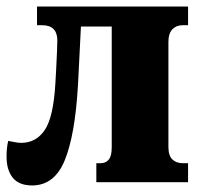

<svg xmlns="http://www.w3.org/2000/svg" viewBox="-20 -556 614 586"><path d="M78 10Q38 10 19 -13.5Q0 -37 0 -78Q0 -89 1 -101Q2 -113 5 -126Q16 -124 26 -122Q36 -120 45 -120Q90 -120 116.5 -159Q143 -198 149 -301Q150 -317 151.5 -346Q153 -375 154 -400Q155 -425 155 -432Q155 -479 109 -479H93V-536H554V-479H537Q518 -479 506 -466.5Q494 -454 494 -428V-108Q494 -81 506 -69.5Q518 -58 537 -58H554V0H274V-58H288Q303 -58 312 -69Q321 -80 321 -106V-475H227L218 -296Q209 -143 177.5 -66.5Q146 10 78 10Z"/></svg>

Font: Noto Serif Condensed Black
Style: Regular
Weight: 900
Width: 3
Designer: Monotype Design Team
Foundry: Monotype Imaging Inc.
Version: Version 2.015; ttfautohint (v1.8.4.7-5d5b)